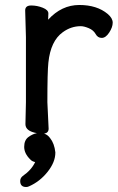

<svg xmlns="http://www.w3.org/2000/svg" viewBox="-20 -516 472 770"><path d="M128 18Q82 10 82 -18L84 -106V-367L81 -474Q81 -494 105 -494Q129 -494 151.5 -485Q174 -476 174 -462Q174 -448 173 -437Q227 -496 298 -496Q369 -496 412 -460Q432 -443 432 -425Q432 -407 418 -385.5Q404 -364 388 -364Q372 -364 363.5 -379.5Q355 -395 336 -403Q317 -411 304 -411Q265 -411 232 -387Q183 -352 174 -265Q170 -229 170 -106L175 0Q175 17 157 20Q171 24 181 38Q198 59 202 95V96Q202 134 171 173Q140 212 97 231Q91 234 85 234Q61 234 61 210Q61 198 71 190Q106 166 121 134Q108 131 102 124Q77 100 77 73Q77 46 94 33.5Q111 21 128 18Z"/></svg>

Font: LXGW ZhenKai
Style: Regular
Weight: 400
Designer: LXGW / Fontworks Inc.
Foundry: LXGW / Fontworks Inc.
Version: Version 0.800;June 8, 2025